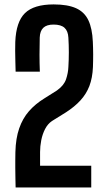

<svg xmlns="http://www.w3.org/2000/svg" viewBox="-20 -828 464 848"><path d="M49 0Q48.5 -20 48.2 -35Q48 -50 47.8 -62.5Q47.5 -75 47.5 -88Q47.5 -101 47.5 -117.5Q47.5 -134 48 -156.5Q49.5 -217 64.8 -261Q80 -305 108 -337Q136 -369 176 -393.5L231.5 -428.5Q262.5 -450.5 271.8 -478.2Q281 -506 282 -532Q284 -564.5 284 -597Q284 -629.5 282 -662Q280.5 -691 265 -705.2Q249.5 -719.5 216.5 -719.5Q186 -719.5 171.2 -705.2Q156.5 -691 155.5 -662Q154.5 -624.5 154.5 -586.8Q154.5 -549 156 -511.5H49Q48.5 -534 47.8 -557.5Q47 -581 47 -603Q47 -625 47.5 -643Q51 -731.5 90.2 -770Q129.5 -808.5 217 -808.5Q278.5 -808.5 315.8 -791.8Q353 -775 370.2 -738.8Q387.5 -702.5 390 -643.5Q390.5 -631 391 -616.8Q391.5 -602.5 391.5 -587.8Q391.5 -573 391.2 -558.8Q391 -544.5 390.5 -532Q388.5 -484 374.8 -448.2Q361 -412.5 335.2 -384.5Q309.5 -356.5 271.5 -332L209.5 -293.5Q190.5 -280.5 179 -258Q167.5 -235.5 162.2 -208.8Q157 -182 157 -156.5V-96H383V0Z"/></svg>

Font: Big Shoulders Display Thin
Style: Bold
Weight: 700
Version: Version 2.002